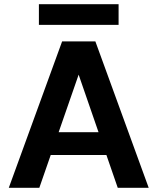

<svg xmlns="http://www.w3.org/2000/svg" viewBox="-20 -898 753 918"><path d="M22 0 277 -700H436L691 0H543L356 -541L168 0ZM134 -157 171 -266H531L567 -157ZM166 -779V-878H547V-779Z"/></svg>

Font: DM Sans 16pt ExtraBold
Style: Regular
Weight: 800
Version: Version 4.004;gftools[0.9.30]